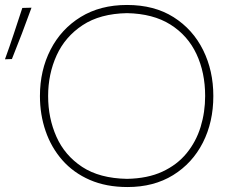

<svg xmlns="http://www.w3.org/2000/svg" viewBox="-71 -745 940 774"><path d="M443 9Q357 9 291 -19.8Q225 -48.5 180.2 -99.5Q135.5 -150.5 112.8 -216.8Q90 -283 90 -358Q90 -461.5 132.8 -544.8Q175.5 -628 254.2 -676.5Q333 -725 441 -725Q551 -725 628.8 -675.8Q706.5 -626.5 747.8 -543.2Q789 -460 789 -358Q789 -253 746.8 -170Q704.5 -87 626.8 -39Q549 9 443 9ZM441 -24Q524 -25.5 583.5 -53Q643 -80.5 681.2 -127.2Q719.5 -174 737.8 -233.5Q756 -293 756 -358Q756 -452.5 721 -527.2Q686 -602 616 -646Q546 -690 441 -692Q332.5 -690 262 -643.5Q191.5 -597 157.2 -521.8Q123 -446.5 123 -358Q123 -269 156.5 -193.8Q190 -118.5 260.2 -72.2Q330.5 -26 441 -24ZM-51 -506Q-32 -558 -15 -609.8Q2 -661.5 19 -713L56 -714Q37 -661.5 17.5 -610.2Q-2 -559 -23 -507Z"/></svg>

Font: Commissioner Flair Thin
Style: Regular
Weight: 100
Designer: Kostas Bartsokas
Foundry: Kostas Bartsokas
Version: Version 1.000; ttfautohint (v1.8.3)